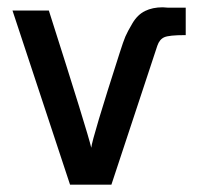

<svg xmlns="http://www.w3.org/2000/svg" viewBox="-20 -501 550 526"><path d="M14.2 -472.2H113.8Q220.7 -137.2 230 -96.2Q232.9 -123 308.1 -356.9Q317.9 -387.7 323.5 -400.9Q329.1 -414.1 343 -437.5Q356.9 -460.9 377.4 -470.9Q397.9 -481 425.8 -481Q427.7 -481 432.9 -480.5Q438 -480 439.9 -480H488.8V-404.8H486.8Q442.9 -404.8 429.9 -398.9Q417 -393.1 411.1 -376L285.2 4.9H171.9Z"/></svg>

Font: CMU Bright
Style: SemiBold
Weight: 600
Version: Version 0.7.0